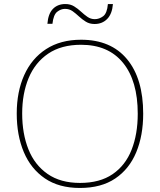

<svg xmlns="http://www.w3.org/2000/svg" viewBox="-20 -922 794 952"><path d="M690 -358Q690 -250 655.5 -167Q621 -84 551.5 -37Q482 10 376 10Q272 10 202.5 -37.5Q133 -85 98 -168Q63 -251 63 -359Q63 -467 100 -549.5Q137 -632 208.5 -678.5Q280 -725 382 -725Q530 -725 610 -628.5Q690 -532 690 -358ZM90 -359Q90 -259 121 -181.5Q152 -104 216 -59.5Q280 -15 377 -15Q475 -15 538.5 -58.5Q602 -102 632.5 -179.5Q663 -257 663 -358Q663 -521 590 -610.5Q517 -700 382 -700Q284 -700 219 -656Q154 -612 122 -535Q90 -458 90 -359ZM215 -804Q219 -854 242.5 -878Q266 -902 304 -902Q329 -902 347.5 -890.5Q366 -879 381.5 -864.5Q397 -850 413.5 -838.5Q430 -827 450 -827Q472 -827 491.5 -841.5Q511 -856 515 -902H540Q536 -853 511.5 -828Q487 -803 449 -803Q424 -803 405.5 -814.5Q387 -826 371.5 -840.5Q356 -855 340 -866.5Q324 -878 302 -878Q282 -878 263.5 -863.5Q245 -849 240 -804Z"/></svg>

Font: Noto Sans Myanmar Thin
Style: Regular
Weight: 100
Designer: Monotype Design Team
Foundry: Monotype Imaging Inc.
Version: Version 2.107; ttfautohint (v1.8.4.7-5d5b)